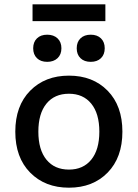

<svg xmlns="http://www.w3.org/2000/svg" viewBox="-20 -861 640 891"><path d="M469 -841V-763H131V-841ZM151.5 -683Q169 -700 199 -700Q229 -700 247 -683Q265 -666 265 -637Q265 -608 247 -591Q229 -574 199 -574Q169 -574 151.5 -591Q134 -608 134 -637Q134 -666 151.5 -683ZM353.5 -683Q371 -700 401 -700Q431 -700 448.5 -683Q466 -666 466 -637Q466 -608 448.5 -591Q431 -574 401 -574Q371 -574 353.5 -591Q336 -608 336 -637Q336 -666 353.5 -683ZM120 -440Q189 -510 300 -510Q411 -510 479.5 -440Q548 -370 548 -250Q548 -130 479.5 -60Q411 10 300 10Q189 10 120 -60Q51 -130 51 -250Q51 -370 120 -440ZM300 -426Q233 -426 195.5 -380Q158 -334 158 -250Q158 -166 195.5 -120Q233 -74 300 -74Q366 -74 403.5 -120Q441 -166 441 -250Q441 -334 403.5 -380Q366 -426 300 -426Z"/></svg>

Font: Elaine Sans Medium
Style: Regular
Weight: 500
Designer: Wei Huang
Foundry: Wei Huang
Version: Version 2.001;PS 002.001;hotconv 1.0.88;makeotf.lib2.5.64775